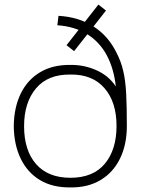

<svg xmlns="http://www.w3.org/2000/svg" viewBox="-20 -802 613 837"><path d="M287 15Q209 16 154.2 -17Q99.5 -50 70.2 -110.5Q41 -171 40 -252Q41 -334 70.5 -394.2Q100 -454.5 155 -487.2Q210 -520 287 -519Q345.5 -520 399.5 -496.2Q453.5 -472.5 485 -425Q476 -505 444.5 -562.8Q413 -620.5 359.2 -653.5Q305.5 -686.5 230 -692L235 -733Q323 -728 387.5 -686.8Q452 -645.5 488 -572Q507.5 -534.5 517.2 -493Q527 -451.5 530 -394.2Q533 -337 533 -253Q533 -171.5 503.2 -110.8Q473.5 -50 418.2 -17Q363 16 287 15ZM287 -27Q386 -27 437 -88.2Q488 -149.5 488 -253Q488 -357.5 435.2 -418Q382.5 -478.5 287 -477Q189 -478.5 137 -416.8Q85 -355 85 -252Q85 -146.5 137.2 -86.8Q189.5 -27 287 -27ZM303 -579 270 -605 409 -782 442 -756Z"/></svg>

Font: Manrope ExtraLight
Style: Regular
Weight: 200
Designer: Mikhail Sharanda
Foundry: Mikhail Sharanda
Version: Version 4.505